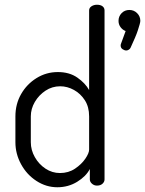

<svg xmlns="http://www.w3.org/2000/svg" viewBox="-20 -783 612 810"><path d="M222 7Q175 7 134 -19.5Q93 -46 69 -90Q45 -134 45 -183V-292Q45 -344 69 -386Q93 -428 134 -453.5Q175 -479 224 -479Q273 -479 306.5 -455.5Q340 -432 356 -403V-739Q356 -750 366 -756.5Q376 -763 389 -763Q404 -763 412.5 -756.5Q421 -750 421 -739V-26Q421 -16 412.5 -8Q404 0 389 0Q377 0 368 -8Q359 -16 359 -26V-70Q343 -39 305.5 -16Q268 7 222 7ZM233 -53Q269 -53 296.5 -71.5Q324 -90 340 -113.5Q356 -137 356 -152V-292Q356 -332 338 -360Q320 -388 292 -403.5Q264 -419 234 -419Q200 -419 172 -400.5Q144 -382 127 -353Q110 -324 110 -292V-183Q110 -150 127 -120Q144 -90 172 -71.5Q200 -53 233 -53ZM513 -570Q505 -570 497 -575.5Q489 -581 489 -591Q489 -596 491 -600L510 -652Q497 -657 488.5 -668.5Q480 -680 480 -695Q480 -714 493 -727.5Q506 -741 526 -741Q545 -741 558.5 -727.5Q572 -714 572 -695Q572 -690 569 -679.5Q566 -669 561.5 -655Q557 -641 549 -622.5Q541 -604 531 -582Q529 -577 523.5 -573.5Q518 -570 513 -570Z"/></svg>

Font: Dosis
Style: Regular
Weight: 400
Designer: EdgarTolentino, PabloImpallari, IginoMarini
Foundry: EdgarTolentino, PabloImpallari, IginoMarini
Version: Version 3.001; ttfautohint (v1.8.2)